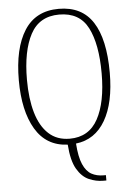

<svg xmlns="http://www.w3.org/2000/svg" viewBox="-62 -771 714 1037"><g transform="rotate(-5 295.0 -252.0)"><path d="M455 221Q416 221 378 204.5Q340 188 313.5 142.5Q287 97 281 10Q165 5 106.5 -94Q48 -193 48 -359Q48 -532 109.5 -628.5Q171 -725 296 -725Q421 -725 481 -632Q541 -539 541 -358Q541 -195 485.5 -99.5Q430 -4 326 8Q331 81 348.5 121Q366 161 394 176.5Q422 192 459 192H472V221ZM295 -21Q399 -21 448 -111Q497 -201 497 -358Q497 -517 451.5 -605.5Q406 -694 296 -694Q188 -694 140 -604Q92 -514 92 -358Q92 -255 114 -179.5Q136 -104 181 -62.5Q226 -21 295 -21Z"/></g></svg>

Font: Noto Serif Ethiopic Condensed ExtraLight
Style: Regular
Weight: 200
Width: 3
Designer: Monotype Design Team
Foundry: Monotype Imaging Inc.
Version: Version 2.102; ttfautohint (v1.8.4.7-5d5b)